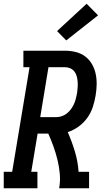

<svg xmlns="http://www.w3.org/2000/svg" viewBox="-42 -1006 562 1026"><path d="M-22 0V-88H23L116 -647H83V-735H305Q335 -735 363 -728Q391 -721 413 -704.5Q435 -688 449 -664Q463 -640 469 -612.5Q475 -585 474.5 -555Q474 -525 469 -496Q464 -465 454 -434.5Q444 -404 425 -377Q406 -350 378.5 -330Q351 -310 320 -300Q342 -250 358 -197Q374 -144 378 -88H434V0H274Q281 -39 277.5 -77.5Q274 -116 265 -152.5Q256 -189 243.5 -224Q231 -259 216 -292H159L125 -88H158V0ZM173 -380H258Q273 -380 288 -385Q303 -390 315.5 -400Q328 -410 337.5 -423Q347 -436 353.5 -450.5Q360 -465 363.5 -479.5Q367 -494 370 -509Q372 -524 373 -539.5Q374 -555 373 -569.5Q372 -584 368 -598.5Q364 -613 355.5 -624Q347 -635 333.5 -641Q320 -647 305 -647H217ZM312 -790 263 -840 421 -986 482 -924Z"/></svg>

Font: Iosevka Curly Slab SmBdObl
Style: Regular
Weight: 600
Italic angle: -9°
Monospace: yes
Designer: Belleve Invis
Foundry: Belleve Invis
Version: Version 11.0.0; ttfautohint (v1.8.3)